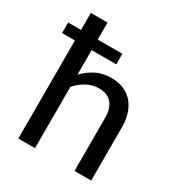

<svg xmlns="http://www.w3.org/2000/svg" viewBox="-182 -858 915 977"><g transform="rotate(30 275.5 -369.0)"><path d="M166 -432Q198 -465 236.5 -484.5Q275 -504 325.5 -504Q367.5 -504 399.2 -490Q431 -476 452.5 -450.8Q474 -425.5 485 -390Q496 -354.5 496 -311.5V0H398V-311.5Q398 -366 373 -396.2Q348 -426.5 297 -426.5Q259.5 -426.5 226.8 -409Q194 -391.5 166 -360.5V0H68V-576H-7.5V-638H68V-738H166V-638H311V-576H166Z"/></g></svg>

Font: Lato 2
Style: Regular
Weight: 500
Designer: Lukasz Dziedzic with Adam Twardoch and Botio Nikoltchev
Foundry: tyPoland Lukasz Dziedzic
Version: Version 2.015; 2015-08-06; http://www.latofonts.com/